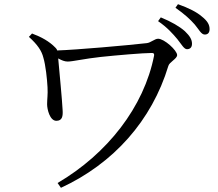

<svg xmlns="http://www.w3.org/2000/svg" viewBox="-20 -846 1040 917"><path d="M827 -659C847 -634 859 -611 873 -611C888 -611 897 -620 897 -637C897 -657 887 -674 863 -697C837 -720 799 -742 748 -763L735 -745C779 -715 806 -684 827 -659ZM910 -729C931 -704 941 -681 958 -681C973 -681 981 -690 981 -707C981 -728 971 -746 943 -768C920 -788 881 -808 830 -826L818 -809C863 -777 888 -754 910 -729ZM133 -686 118 -670C160 -632 179 -603 187 -571C198 -535 205 -468 207 -429C209 -394 205 -374 205 -348C205 -324 218 -269 249 -269C278 -269 281 -292 279 -321C277 -366 263 -510 258 -567C274 -558 289 -552 303 -552C327 -552 386 -566 461 -574C536 -582 664 -593 705 -593C714 -593 717 -590 716 -581C668 -335 492 -111 255 28L271 51C522 -65 705 -270 784 -531C789 -550 826 -565 826 -583C826 -605 765 -661 735 -661C719 -661 700 -642 681 -640C584 -629 345 -608 253 -605C252 -610 249 -614 245 -618C215 -649 178 -669 133 -686Z"/></svg>

Font: Noto Serif CJK KR
Style: Regular
Weight: 400
Designer: Ryoko NISHIZUKA 西塚涼子 (kana & ideographs); Frank Grießhammer (Latin, Greek & Cyrillic); Wenlong ZHANG 张文龙 (bopomofo); San
Foundry: Adobe
Version: Version 2.001;hotconv 1.1.0;makeotfexe 2.6.0